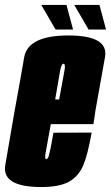

<svg xmlns="http://www.w3.org/2000/svg" viewBox="-49 -750 448 774"><path d="M117.5 4 137.5 -108.5Q130 -108.5 135.5 -137.5Q140 -165 165.5 -303Q189 -437.5 193.5 -466Q199 -493 206.5 -493Q216 -493 211 -466Q206 -440.5 189.5 -349H160.5L143 -249.5H327.5Q332 -275.5 335.5 -303Q359.5 -434.5 374.5 -521Q389 -607 226.5 -607Q64.5 -607 48.5 -519.5Q34 -433.5 10 -303.5Q-11.5 -177 -27.5 -86Q-44 4 117.5 4ZM137.5 -108.5 117.5 4Q191.5 4 230 -18Q267 -39 286 -82Q304 -123.5 320.5 -215.5L166.5 -215Q159.5 -179 155 -152Q149 -126 146.5 -117.5Q142 -108.5 137.5 -108.5ZM308 -631H378.5L352 -730H250.5ZM175 -631H245.5L219 -730H117.5Z"/></svg>

Font: Anybody UltraCondensed ExtraBold
Style: Italic
Weight: 800
Width: 1
Italic angle: -10°
Version: Version 1.113;gftools[0.9.25]